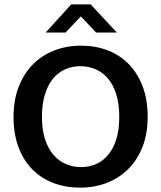

<svg xmlns="http://www.w3.org/2000/svg" viewBox="-20 -849 738 879"><path d="M351 -640Q417 -640 473 -618.5Q529 -597 569.5 -555.5Q610 -514 633 -453.5Q656 -393 656 -314Q656 -237 632.5 -177Q609 -117 567.5 -75.5Q526 -34 469.5 -12Q413 10 347 10Q281 10 225 -11Q169 -32 128.5 -73Q88 -114 65 -174.5Q42 -235 42 -314Q42 -391 65.5 -451.5Q89 -512 130.5 -554Q172 -596 228.5 -618Q285 -640 351 -640ZM172 -314Q172 -255 186 -212Q200 -169 224.5 -140.5Q249 -112 281.5 -98Q314 -84 351 -84Q388 -84 420 -98Q452 -112 475.5 -140.5Q499 -169 512.5 -212Q526 -255 526 -314Q526 -374 512 -418Q498 -462 473.5 -490.5Q449 -519 416.5 -532.5Q384 -546 347 -546Q310 -546 278 -531.5Q246 -517 222.5 -488.5Q199 -460 185.5 -416Q172 -372 172 -314ZM306 -829H395L515 -700H420L350 -774L280 -700H189Z"/></svg>

Font: Mukta Malar SemiBold
Style: Regular
Weight: 600
Designer: Aadarsh Rajan, Girish Dalvi, Yashodeep Gholap
Foundry: Ek Type
Version: Version 2.538;PS 1.000;hotconv 16.6.51;makeotf.lib2.5.65220;